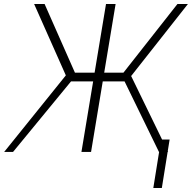

<svg xmlns="http://www.w3.org/2000/svg" viewBox="-40 -747 943 944"><path d="M528.4 -727.3 472.3 -389.6H566.8L832.4 -727.3H883.9L604.8 -373.2L786.6 0H741.5L572.4 -346.9H465.2L407.7 0H360.4L418 -346.9H309.3L24.1 0H-19.5L283.7 -376.4L127.8 -727.3H179.3L328.5 -389.6H425.1L481.2 -727.3ZM794 -61.1 755.7 177.2H713.8L752.1 -61.1Z"/></svg>

Font: Inter UI Extra Light
Style: Italic
Weight: 200
Italic angle: -9.39999°
Designer: Rasmus Andersson
Foundry: rsms
Version: 3.2;8d6f07862